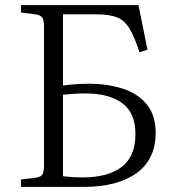

<svg xmlns="http://www.w3.org/2000/svg" viewBox="-20 -730 679 750"><path d="M62 0V-29L121 -36Q141 -39 146.5 -50Q152 -61 152 -87V-626Q152 -650 145.5 -660.5Q139 -671 119 -674L62 -681V-710H521L556 -536L525 -526Q505 -587 485.5 -619Q466 -651 436.5 -662.5Q407 -674 357 -674H226V-396Q249 -399 275 -401Q301 -403 334 -403Q404 -402 461.5 -383Q519 -364 553.5 -322Q588 -280 588 -212Q588 -107 513 -53.5Q438 0 308 0ZM303 -37Q402 -37 455.5 -78Q509 -119 509 -206Q509 -290 457 -327.5Q405 -365 314 -365Q287 -365 266.5 -363.5Q246 -362 226 -360V-42Q237 -40 259.5 -38.5Q282 -37 303 -37Z"/></svg>

Font: Literata 36pt Light
Style: Regular
Weight: 300
Designer: Latin by Veronika Burian and Jose Scaglione. Greek by Irene Vlachou. Cyrillic by Vera Evstafieva.
Foundry: TypeTogether
Version: Version 3.002